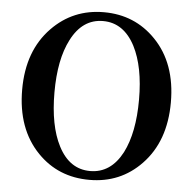

<svg xmlns="http://www.w3.org/2000/svg" viewBox="-53 -796 875 868"><g transform="rotate(5 384.0 -361.5)"><path d="M383.8 18.6Q242.2 18.6 148.4 -78.1Q45.9 -183.6 45.9 -362.3Q45.9 -538.1 148.4 -643.6Q244.1 -742.2 384.3 -742.2Q524.4 -742.2 619.1 -644.5Q720.7 -540 720.7 -362.3Q720.7 -185.5 619.1 -80.1Q524.4 18.6 383.8 18.6ZM383.8 -21.5Q477.5 -21.5 529.3 -120.1Q576.2 -211.9 576.2 -362.3Q576.2 -510.7 529.3 -602.5Q477.5 -702.1 383.8 -702.1Q290 -702.1 239.3 -602.5Q192.4 -511.7 192.4 -362.3Q192.4 -210.9 239.3 -120.1Q290 -21.5 383.8 -21.5Z"/></g></svg>

Font: Bpmf GenYo Min B
Style: B
Weight: 700
Foundry: But Ko
Version: Version 1.320